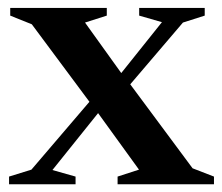

<svg xmlns="http://www.w3.org/2000/svg" viewBox="-20 -478 575 498"><path d="M479.5 -41.5 535 -20V0H285V-20L340.5 -38L230.5 -190L222 -200.5L62.5 -415L6.5 -437.5V-457.5H257V-437.5L200.5 -419.5L301 -279.5L311 -268.5ZM260 -216.5 116 -37 176 -20V0H3.5V-20L61.5 -38L238 -244.5L266.5 -253.5L400 -420.5L341 -437.5V-457.5H511V-437.5L454.5 -419.5L289 -225.5Z"/></svg>

Font: Newsreader 36pt SemiBold
Style: Regular
Weight: 600
Designer: Hugues Gentile
Foundry: Production Type
Version: Version 1.003